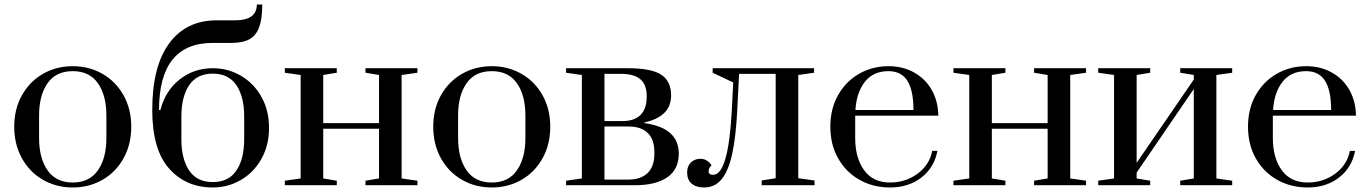

<svg xmlns="http://www.w3.org/2000/svg" viewBox="-20 -820 6063 850"><path d="M43 -259Q43 -338 77.5 -399Q112 -460 171 -493.5Q230 -527 302 -527Q374 -527 433 -493.5Q492 -460 526.5 -399Q561 -338 561 -259Q561 -180 526.5 -118.5Q492 -57 433 -23.5Q374 10 302 10Q230 10 171 -23.5Q112 -57 77.5 -118.5Q43 -180 43 -259ZM451 -209V-309Q451 -398 413.5 -451.5Q376 -505 302 -505Q228 -505 190.5 -451.5Q153 -398 153 -309V-209Q153 -120 190.5 -66Q228 -12 302 -12Q376 -12 413.5 -66Q451 -120 451 -209Z M654 -333Q654 -526 729 -628Q804 -730 939 -730H1019Q1069 -730 1093 -747.5Q1117 -765 1117 -800H1141Q1141 -737 1127.5 -700Q1114 -663 1084.5 -646.5Q1055 -630 1004 -630H922Q684 -630 684 -333H690Q712 -418 775 -468Q838 -518 922 -518Q989 -518 1046 -485Q1103 -452 1137 -392Q1171 -332 1171 -254Q1171 -176 1137 -116Q1103 -56 1046 -23Q989 10 922 10Q803 10 728.5 -74Q654 -158 654 -333ZM1061 -204V-304Q1061 -392 1026.5 -443Q992 -494 922 -494Q852 -494 817.5 -443Q783 -392 783 -304V-204Q783 -116 817.5 -65Q852 -14 922 -14Q992 -14 1026.5 -65Q1061 -116 1061 -204Z M1241 0V-20L1311 -30V-488L1241 -498V-518H1471V-498L1411 -488V-275H1658V-488L1598 -498V-518H1828V-498L1758 -488V-30L1828 -20V0H1598V-20L1658 -30V-250H1411V-30L1471 -20V0Z M1898 -259Q1898 -338 1932.5 -399Q1967 -460 2026 -493.5Q2085 -527 2157 -527Q2229 -527 2288 -493.5Q2347 -460 2381.5 -399Q2416 -338 2416 -259Q2416 -180 2381.5 -118.5Q2347 -57 2288 -23.5Q2229 10 2157 10Q2085 10 2026 -23.5Q1967 -57 1932.5 -118.5Q1898 -180 1898 -259ZM2306 -209V-309Q2306 -398 2268.5 -451.5Q2231 -505 2157 -505Q2083 -505 2045.5 -451.5Q2008 -398 2008 -309V-209Q2008 -120 2045.5 -66Q2083 -12 2157 -12Q2231 -12 2268.5 -66Q2306 -120 2306 -209Z M2486 -20 2556 -30V-488L2486 -498V-518H2760Q2863 -518 2907 -489.5Q2951 -461 2951 -397Q2951 -304 2833 -278V-275Q2985 -254 2985 -140Q2985 -70 2934 -35Q2883 0 2792 0H2486ZM2736 -284Q2788 -284 2815.5 -311Q2843 -338 2843 -392V-396Q2843 -445 2815 -469Q2787 -493 2730 -493H2656V-284ZM2762 -25Q2817 -25 2847 -54Q2877 -83 2877 -139V-146Q2877 -203 2847.5 -231.5Q2818 -260 2762 -260H2656V-25Z M3022 -57Q3022 -85 3039 -101Q3056 -117 3080 -117Q3096 -117 3107 -110.5Q3118 -104 3123.5 -97Q3129 -90 3130 -88Q3117 -76 3117 -62Q3117 -46 3137 -46Q3205 -46 3220 -336L3226 -455L3135 -498V-518H3584V-498L3514 -488V-31L3586 -21V0H3352V-21L3414 -31V-493H3252L3244 -335Q3238 -214 3221.5 -139Q3205 -64 3175 -27Q3145 10 3097 10Q3062 10 3042 -7Q3022 -24 3022 -57Z M3656 -259Q3656 -339 3690.5 -399.5Q3725 -460 3783.5 -493.5Q3842 -527 3914 -527Q3977 -527 4027 -499Q4077 -471 4105 -421.5Q4133 -372 4134 -308H3766V-209Q3766 -121 3805.5 -66.5Q3845 -12 3920 -12Q3989 -12 4042 -51Q4095 -90 4107 -152H4130Q4116 -78 4059 -34Q4002 10 3920 10Q3846 10 3786 -23.5Q3726 -57 3691 -118Q3656 -179 3656 -259ZM4024 -333Q4024 -420 3997 -462.5Q3970 -505 3913 -505Q3846 -505 3809 -458Q3772 -411 3767 -333Z M4201 0V-20L4271 -30V-488L4201 -498V-518H4431V-498L4371 -488V-275H4618V-488L4558 -498V-518H4788V-498L4718 -488V-30L4788 -20V0H4558V-20L4618 -30V-250H4371V-30L4431 -20V0Z M4842 0V-20L4912 -30V-488L4842 -498V-518H5072V-498L5012 -488V-99L5265 -468V-488L5205 -498V-518H5435V-498L5365 -488V-30L5435 -20V0H5205V-20L5265 -30V-426L5012 -56V-30L5072 -20V0Z M5505 -259Q5505 -339 5539.5 -399.5Q5574 -460 5632.5 -493.5Q5691 -527 5763 -527Q5826 -527 5876 -499Q5926 -471 5954 -421.5Q5982 -372 5983 -308H5615V-209Q5615 -121 5654.5 -66.5Q5694 -12 5769 -12Q5838 -12 5891 -51Q5944 -90 5956 -152H5979Q5965 -78 5908 -34Q5851 10 5769 10Q5695 10 5635 -23.5Q5575 -57 5540 -118Q5505 -179 5505 -259ZM5873 -333Q5873 -420 5846 -462.5Q5819 -505 5762 -505Q5695 -505 5658 -458Q5621 -411 5616 -333Z"/></svg>

Font: Prata
Style: Regular
Weight: 400
Designer: Ivan Petrov
Foundry: Cyreal
Version: Version 2.000